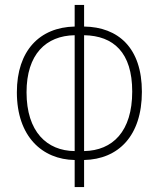

<svg xmlns="http://www.w3.org/2000/svg" viewBox="-20 -744 640 774"><path d="M281 -99V10H319V-99C457 -102 552 -196 552 -374C552 -551 457 -635 319 -637V-724H281V-637C140 -634 48 -540 48 -372C48 -193 151 -101 281 -99ZM281 -602V-135C169 -136 87 -213 87 -372C87 -525 165 -600 281 -602ZM319 -135V-602C438 -600 513 -532 513 -375C513 -214 434 -137 319 -135Z"/></svg>

Font: Noto Sans Mono ExtraLight
Style: Regular
Weight: 200
Designer: Monotype Design Team
Foundry: Monotype Imaging Inc.
Version: Version 2.014